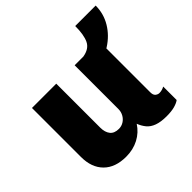

<svg xmlns="http://www.w3.org/2000/svg" viewBox="-166 -816 989 989"><g transform="rotate(-45 328.5 -321.0)"><path d="M218 10Q139 10 95.5 -33.5Q52 -77 52 -154V-511H229V-191Q229 -157 244.5 -137.5Q260 -118 293 -118Q312 -118 328 -128Q344 -138 353.5 -155Q363 -172 363 -192V-511H540V-137Q540 -117 550 -109Q560 -101 571 -101Q580 -101 589.5 -103.5Q599 -106 608 -111V-13Q595 -3 571.5 3.5Q548 10 512 10Q471 10 443.5 0Q416 -10 400.5 -29Q385 -48 376 -72Q351 -33 310 -11.5Q269 10 218 10ZM426 -422V-511Q475 -519 491.5 -553.5Q508 -588 508 -652H657Q657 -593 627 -543Q597 -493 545 -460Q493 -427 426 -422Z"/></g></svg>

Font: Chivo Medium ExtraBold
Style: Regular
Weight: 800
Version: Version 2.002